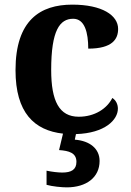

<svg xmlns="http://www.w3.org/2000/svg" viewBox="-20 -569 567 829"><path d="M268 240C353 240 410 197 410 126C410 73 368 39 303 34L308 10C434 6 489 -52 489 -100C489 -118 481 -136 465 -146C442 -100 389 -65 320 -65C236 -65 201 -132 201 -267C201 -438 238 -488 296 -488C346 -488 361 -428 361 -359C466 -359 490 -401 490 -444C490 -503 421 -549 292 -549C154 -549 47 -482 47 -266C47 -82 128 -6 252 8L235 79C278 82 310 91 310 130C310 164 287 176 249 176C231 176 205 173 181 168V229C205 236 247 240 268 240Z"/></svg>

Font: Noto Serif Georgian Bold
Style: Regular
Weight: 700
Designer: Monotype Design Team, Akaki Razmadze
Foundry: Google LLC
Version: Version 2.003